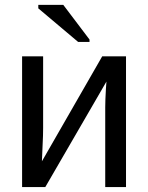

<svg xmlns="http://www.w3.org/2000/svg" viewBox="-20 -756 599 776"><path d="M410.2 -426.3 163.1 0H69.3V-528.3H154.3V-239.3Q154.3 -208 152.3 -172.9Q150.4 -137.7 149.4 -104L393.1 -528.3H489.3V0H405.3V-322.3Q405.3 -334 406 -354.7Q406.7 -375.5 408 -396Q409.2 -416.5 410.2 -426.3ZM341.8 -596.2V-586.4H295.9L134.8 -722.2V-736.3H235.8Z"/></svg>

Font: Arimo Nerd Font
Style: Regular
Weight: 400
Designer: Steve Matteson
Foundry: Monotype Imaging Inc.
Version: Version 1.33;Nerd Fonts 3.2.1